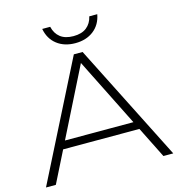

<svg xmlns="http://www.w3.org/2000/svg" viewBox="-133 -1069 1109 1186"><g transform="rotate(-15 421.0 -476.0)"><path d="M151 -200V-250H683V-200ZM449 -750 828 0H765L397 -736H446L77 0H14L393 -750ZM245 -952H296Q306 -908 337 -883.5Q368 -859 421 -859Q474 -859 505 -883.5Q536 -908 546 -952H597Q585 -887 538 -850.5Q491 -814 421 -814Q351 -814 304 -850.5Q257 -887 245 -952Z"/></g></svg>

Font: Unbounded ExtraLight
Style: Regular
Weight: 250
Designer: Luke Prowse, Jean-Baptiste Morizot, Fátima Lázaro, Florian Runge
Foundry: NaN
Version: Version 1.701;gftools[0.9.28.dev5+ged2979d]